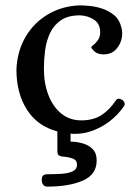

<svg xmlns="http://www.w3.org/2000/svg" viewBox="-20 -485 515 713"><path d="M155 208Q145 208 140 200.5Q135 193 135 184Q135 170 141 166Q147 162 155 162Q183 162 208 160.5Q233 159 249.5 151.5Q266 144 266 126Q266 110 250.5 104Q235 98 209 96Q204 95 198.5 92Q193 89 193 73V3Q120 -16 80.5 -77Q41 -138 41 -227Q44 -296 75.5 -349Q107 -402 159.5 -432.5Q212 -463 276 -465Q290 -465 312.5 -463Q335 -461 359.5 -453Q384 -445 404 -428.5Q424 -412 431 -382Q437 -360 430.5 -337Q424 -314 407.5 -298.5Q391 -283 365 -283Q343 -283 331 -294Q319 -305 319 -310Q319 -312 327.5 -318.5Q336 -325 344 -336.5Q352 -348 352 -365Q352 -397 329 -412Q306 -427 277 -428Q233 -428 206.5 -410Q180 -392 166 -362.5Q152 -333 147.5 -298Q143 -263 143 -230Q143 -175 160 -131.5Q177 -88 208 -63Q239 -38 282 -38Q326 -38 356 -57Q386 -76 411 -113Q418 -123 432 -115Q439 -111 442 -104Q445 -97 440 -90Q407 -43 358 -15.5Q309 12 259 12Q255 12 250.5 12Q246 12 242 11V41Q265 41 287.5 47.5Q310 54 324.5 69Q339 84 339 111Q339 163 288 185.5Q237 208 155 208Z"/></svg>

Font: Alice
Style: Regular
Weight: 400
Designer: Ksenia Yerulevich
Foundry: Cyreal (http://www.cyreal.org/)
Version: Version 2.003; ttfautohint (v1.8.3)